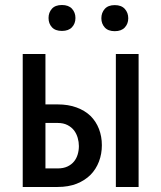

<svg xmlns="http://www.w3.org/2000/svg" viewBox="-20 -743 640 763"><path d="M160.6 -328.1V-528.3H70.3V0H209Q252 0 284.7 -12.9Q317.4 -25.9 339.8 -48.3Q361.8 -70.8 373.3 -101.1Q384.8 -131.3 384.8 -166Q384.8 -200.7 373.3 -230.5Q361.8 -260.3 339.8 -282.2Q317.4 -303.7 284.4 -315.9Q251.5 -328.1 209 -328.1ZM530.8 0V-528.3H440.4V0ZM160.6 -254.4H209Q231.9 -254.4 248 -246.1Q264.2 -237.8 274.4 -224.6Q284.2 -211.4 288.8 -195.1Q293.5 -178.7 293.5 -162.6Q293.5 -145.5 288.8 -129.6Q284.2 -113.8 274.4 -101.6Q264.2 -88.9 248 -81.3Q231.9 -73.7 209 -73.7H160.6ZM172.9 -671.4Q172.9 -649.4 186.3 -634.8Q199.7 -620.1 226.1 -620.1Q252.4 -620.1 266.1 -634.8Q279.8 -649.4 279.8 -671.4Q279.8 -693.4 266.1 -708.3Q252.4 -723.1 226.1 -723.1Q199.7 -723.1 186.3 -708.3Q172.9 -693.4 172.9 -671.4ZM382.8 -670.4Q382.8 -648.9 396.2 -634Q409.7 -619.1 436 -619.1Q462.4 -619.1 476.1 -634Q489.7 -648.9 489.7 -670.4Q489.7 -692.4 476.1 -707.5Q462.4 -722.7 436 -722.7Q409.7 -722.7 396.2 -707.5Q382.8 -692.4 382.8 -670.4Z"/></svg>

Font: Roboto Mono
Style: Regular
Weight: 400
Monospace: yes
Designer: Google
Version: Version 3.000